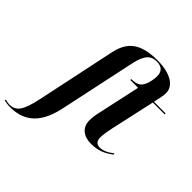

<svg xmlns="http://www.w3.org/2000/svg" viewBox="-393 -970 1411 1411"><g transform="rotate(45 312.5 -265.0)"><path d="M-78 240C42 240 158 192 204 -25L332 -625C356 -736 397 -760 449 -760C511 -760 528 -726 528 -684C528 -648 516 -583 486 -557C467 -540 437 -536 409 -536L407 -526H489L416 -191C409 -161 405 -135 405 -103C405 -31 457 10 534 10C607 10 656 -11 710 -53L706 -62C673 -36 638 -16 599 -16C563 -16 550 -41 550 -71C550 -101 559 -149 565 -178L642 -526H764L765 -536H644L656 -593C660 -611 662 -628 662 -646C662 -716 585 -770 449 -770C270 -770 196 -706 168 -573L38 43C7 187 -24 230 -94 230C-106 230 -126 226 -137 223L-140 232C-127 236 -98 240 -78 240Z"/></g></svg>

Font: Noto Serif Display
Style: Bold Italic
Weight: 700
Italic angle: -12°
Designer: Monotype Design Team
Foundry: Monotype Imaging Inc.
Version: Version 2.009